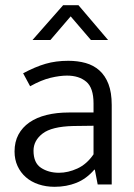

<svg xmlns="http://www.w3.org/2000/svg" viewBox="-20 -710 514 739"><path d="M69 -428Q116 -453 155.5 -464.5Q195 -476 243 -476Q279 -476 309.5 -467.5Q340 -459 362.5 -439Q385 -419 397.5 -386.5Q410 -354 410 -306V0H356L345 -57H343Q313 -22 274.5 -6.5Q236 9 190 9Q157 9 128.5 -0.5Q100 -10 79.5 -28Q59 -46 47.5 -71Q36 -96 36 -127Q36 -164 51 -192Q66 -220 93.5 -239Q121 -258 159.5 -267.5Q198 -277 245 -277H340V-312Q340 -372 312 -395.5Q284 -419 238 -419Q210 -419 174.5 -410.5Q139 -402 96 -378ZM340 -226 262 -225Q179 -223 144 -196Q109 -169 109 -130Q109 -83 138 -64Q167 -45 207 -45Q242 -45 278 -61.5Q314 -78 340 -116ZM396 -556H330L252 -647L174 -556H105L223 -690H282Z"/></svg>

Font: Mukta Light
Style: Regular
Weight: 300
Designer: Girish Dalvi and Yashodeep Gholap
Foundry: Ek Type
Version: Version 2.538;PS 1.002;hotconv 16.6.51;makeotf.lib2.5.65220;